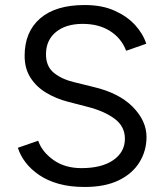

<svg xmlns="http://www.w3.org/2000/svg" viewBox="-20 -732 654 764"><path d="M317 12Q259 12 214 -0.5Q169 -13 136 -35.5Q103 -58 82 -85.5Q61 -113 51 -144L132 -172Q147 -128 192.5 -95.5Q238 -63 304 -63Q385 -63 431 -95Q477 -127 477 -180Q477 -229 436 -259.5Q395 -290 328 -307L251 -327Q204 -339 164.5 -362.5Q125 -386 101.5 -422.5Q78 -459 78 -510Q78 -605 139.5 -658.5Q201 -712 317 -712Q386 -712 436 -689.5Q486 -667 517.5 -632.5Q549 -598 562 -558L482 -530Q463 -580 418 -608.5Q373 -637 309 -637Q242 -637 202.5 -604.5Q163 -572 163 -516Q163 -468 194 -442.5Q225 -417 275 -405L352 -386Q454 -362 508.5 -306.5Q563 -251 563 -187Q563 -132 535 -86.5Q507 -41 452.5 -14.5Q398 12 317 12Z"/></svg>

Font: Figtree Light
Style: Regular
Weight: 400
Version: Version 2.002